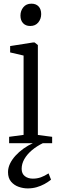

<svg xmlns="http://www.w3.org/2000/svg" viewBox="-20 -777 326 1042"><path d="M29.5 0V-34.5L108 -45V-475.5L35 -492.5V-527L159 -546.5H168L185.5 -532.5V-44.5L263 -34.5V0ZM143.5 -636Q119.5 -636 105.2 -651.2Q91 -666.5 91 -692.5Q91 -718.5 106.8 -737.8Q122.5 -757 150 -757H151Q175.5 -757 189.5 -742Q203.5 -727 203.5 -700.5Q203.5 -674.5 187.8 -655.2Q172 -636 144.5 -636ZM130 245.5Q106 245.5 81.5 237Q57 228.5 40.2 209Q23.5 189.5 23.5 157Q23.5 134 34.2 111.5Q45 89 63.8 68.2Q82.5 47.5 107.2 29.8Q132 12 160.5 -1L185 -5L214.5 -1Q179.5 16 153.2 38.2Q127 60.5 112.2 86.2Q97.5 112 97.5 139.5Q97.5 165.5 114.8 179Q132 192.5 158.5 192.5Q181.5 192.5 201.8 185.2Q222 178 243.5 164L257 198Q241 211 221.2 221.8Q201.5 232.5 178.8 239Q156 245.5 130 245.5Z"/></svg>

Font: Merriweather 60pt Light
Style: Regular
Weight: 300
Version: Version 2.100